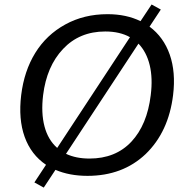

<svg xmlns="http://www.w3.org/2000/svg" viewBox="-20 -788 834 872"><path d="M377.4 10.7Q295.4 10.7 231.9 -16.6L178.7 64L136.2 40.5L189 -39.6Q121.1 -85.4 92 -166.3Q63 -247.1 76.2 -356Q89.4 -465.3 140.1 -547.6Q190.9 -629.9 276.4 -676.8Q361.3 -723.6 468.3 -723.6Q511.2 -723.6 548.8 -715.6Q586.4 -707.5 618.2 -691.9L668.5 -767.6L710.4 -744.6L659.2 -667Q723.1 -619.6 751 -539.8Q778.8 -460 766.1 -356Q745.6 -189 641.6 -88.4Q537.1 10.7 377.4 10.7ZM279.8 -89.4Q325.2 -67.9 386.2 -67.9Q504.9 -67.9 576.7 -144.5Q648.4 -221.2 664.6 -356Q674.3 -432.6 659.9 -492.2Q645.5 -551.8 608.9 -589.8ZM570.3 -619.1Q547.9 -631.8 519.8 -638.4Q491.7 -645 458 -645Q340.8 -645 266.1 -565.4Q191.9 -486.8 175.8 -356Q166 -274.9 182.1 -213.9Q198.2 -152.8 239.7 -116.2Z"/></svg>

Font: Ride
Style: Italic
Weight: 400
Version: Version 3.000